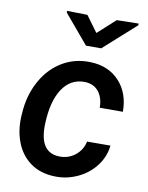

<svg xmlns="http://www.w3.org/2000/svg" viewBox="-85 -814 684 886"><g transform="rotate(10 256.5 -371.0)"><path d="M238.3 -84.5Q279.8 -83.5 311.8 -108.6Q343.8 -133.8 352.5 -174.3L461.9 -174.8Q456.5 -122.6 424.1 -79.6Q391.6 -36.6 340.8 -12.7Q290 11.2 234.9 9.8Q167 8.8 119.1 -25.4Q71.3 -59.6 49.3 -119.9Q27.3 -180.2 34.7 -254.4L36.1 -271.5Q44.4 -348.1 80.8 -410.4Q117.2 -472.7 174.8 -506.3Q232.4 -540 302.7 -538.1Q388.7 -536.1 439.9 -481.2Q491.2 -426.3 491.2 -338.4H382.8Q382.8 -383.8 360.6 -412.6Q338.4 -441.4 296.4 -443.4Q228.5 -445.3 189.5 -385.7Q150.4 -326.2 147.5 -217.8Q144 -86.4 238.3 -84.5ZM307.6 -675.3 390.1 -750 492.2 -752V-744.1L341.8 -609.4H270.5L156.7 -744.6V-752.4L252.4 -750.5Z"/></g></svg>

Font: Roboto Medium
Style: Italic
Weight: 500
Italic angle: -12°
Designer: Google
Version: Version 2.134; 2016